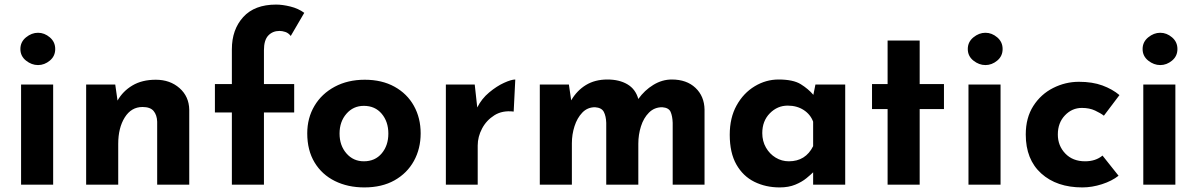

<svg xmlns="http://www.w3.org/2000/svg" viewBox="-20 -806 5222 838"><path d="M72 -437H212V0H72ZM69 -592Q69 -623 93.5 -643Q118 -663 146 -663Q174 -663 197.5 -643Q221 -623 221 -592Q221 -561 197.5 -541.5Q174 -522 146 -522Q118 -522 93.5 -541.5Q69 -561 69 -592Z M483 -437 493 -367Q516 -408 558 -433Q600 -458 660 -458Q722 -458 763.5 -421.5Q805 -385 806 -327V0H666V-275Q665 -304 650.5 -321.5Q636 -339 602 -339Q553 -339 524.5 -293.5Q496 -248 496 -178V0H356V-437Z M992 0V-315H918V-439H992V-591Q992 -677 1041.5 -731.5Q1091 -786 1185 -786Q1213 -786 1247.5 -777.5Q1282 -769 1308 -750L1249 -649Q1239 -662 1225.5 -666.5Q1212 -671 1200 -671Q1170 -671 1151 -651Q1132 -631 1132 -587V-439H1264V-315H1132V0Z M1321 -224Q1321 -291 1352.5 -344Q1384 -397 1441 -427.5Q1498 -458 1572 -458Q1647 -458 1702 -427.5Q1757 -397 1786.5 -344Q1816 -291 1816 -224Q1816 -157 1786.5 -103.5Q1757 -50 1702 -19Q1647 12 1570 12Q1498 12 1441.5 -16Q1385 -44 1353 -97Q1321 -150 1321 -224ZM1462 -223Q1462 -171 1492 -136.5Q1522 -102 1568 -102Q1617 -102 1646 -136.5Q1675 -171 1675 -223Q1675 -275 1646 -309.5Q1617 -344 1568 -344Q1522 -344 1492 -309.5Q1462 -275 1462 -223Z M2052 -437 2063 -337Q2082 -375 2115 -402.5Q2148 -430 2180 -444.5Q2212 -459 2229 -459L2222 -319Q2173 -325 2138 -303Q2103 -281 2084 -245Q2065 -209 2065 -171V0H1926V-437Z M2463 -437 2473 -368Q2498 -411 2537.5 -435Q2577 -459 2631 -459Q2683 -459 2718.5 -438Q2754 -417 2766 -374Q2793 -412 2831.5 -435.5Q2870 -459 2912 -459Q2977 -459 3015.5 -422.5Q3054 -386 3055 -328V0H2916V-270Q2915 -299 2907 -317.5Q2899 -336 2870 -338Q2836 -338 2812.5 -314.5Q2789 -291 2777.5 -254.5Q2766 -218 2766 -179V0H2626V-270Q2625 -299 2615.5 -317.5Q2606 -336 2577 -338Q2544 -338 2521.5 -314.5Q2499 -291 2487.5 -255Q2476 -219 2476 -181V0H2336V-437Z M3383 12Q3322 12 3272.5 -12.5Q3223 -37 3194 -88Q3165 -139 3165 -218Q3165 -292 3195 -346Q3225 -400 3274 -429.5Q3323 -459 3378 -459Q3442 -459 3475 -438.5Q3508 -418 3530 -392L3539 -437H3669V0H3529V-54Q3519 -44 3499.5 -28Q3480 -12 3451 0Q3422 12 3383 12ZM3423 -102Q3496 -102 3529 -168V-275Q3517 -307 3487.5 -326Q3458 -345 3418 -345Q3373 -345 3340 -311.5Q3307 -278 3307 -225Q3307 -190 3323 -162Q3339 -134 3365.5 -118Q3392 -102 3423 -102Z M3854 -629H3994V-439H4100V-330H3994V0H3854V-330H3786V-439H3854Z M4207 -437H4347V0H4207ZM4204 -592Q4204 -623 4228.5 -643Q4253 -663 4281 -663Q4309 -663 4332.5 -643Q4356 -623 4356 -592Q4356 -561 4332.5 -541.5Q4309 -522 4281 -522Q4253 -522 4228.5 -541.5Q4204 -561 4204 -592Z M4862 -39Q4833 -16 4789.5 -2Q4746 12 4704 12Q4592 12 4524.5 -49Q4457 -110 4457 -219Q4457 -292 4490 -343.5Q4523 -395 4576.5 -422Q4630 -449 4689 -449Q4748 -449 4791.5 -433Q4835 -417 4866 -391L4798 -301Q4784 -312 4759.5 -323.5Q4735 -335 4702 -335Q4659 -335 4628 -302.5Q4597 -270 4597 -219Q4597 -170 4629.5 -136Q4662 -102 4716 -102Q4762 -102 4792 -127Z M4970 -437H5110V0H4970ZM4967 -592Q4967 -623 4991.5 -643Q5016 -663 5044 -663Q5072 -663 5095.5 -643Q5119 -623 5119 -592Q5119 -561 5095.5 -541.5Q5072 -522 5044 -522Q5016 -522 4991.5 -541.5Q4967 -561 4967 -592Z"/></svg>

Font: Reem Kufi Ink
Style: Bold
Weight: 700
Designer: Khaled Hosny
Version: Version 1.002